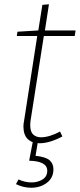

<svg xmlns="http://www.w3.org/2000/svg" viewBox="-20 -666 375 902"><path d="M273 -25Q213 7 166 7Q131 7 110.5 -12.5Q90 -32 90 -73Q90 -80 91 -86Q92 -92 93 -98L155 -497H59L62 -517L160 -523L179 -643L210 -646L191 -523H335L331 -497H186L124 -102Q123 -97 122.5 -90.5Q122 -84 122 -78Q122 -47 136 -34Q150 -21 173 -21Q192 -21 215 -28Q238 -35 262 -48ZM126 216Q90 216 55 199L67 177Q97 191 128 191Q158 191 180 177Q202 163 202 136Q202 91 117 89L134 0H158L147 66Q195 71 213 87Q231 103 231 129Q231 169 200.5 192.5Q170 216 126 216Z"/></svg>

Font: Bitter ExtraLight
Style: Italic
Weight: 200
Italic angle: -9°
Designer: Sol Matas, and Bitter project Authors
Foundry: Sol Matas
Version: Version 2.001